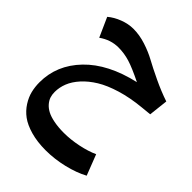

<svg xmlns="http://www.w3.org/2000/svg" viewBox="-237 -609 1105 1105"><g transform="rotate(45 315.0 -57.0)"><path d="M547.9 -196.8Q461.4 -188.5 390.4 -167Q319.3 -145.5 272 -116.5Q224.6 -87.4 192.1 -51.5Q159.7 -15.6 145.3 21Q130.9 57.6 130.9 95.2Q130.9 116.2 136.7 134Q142.6 151.9 157.2 168.9Q171.9 186 194.6 198Q217.3 210 253.2 217Q289.1 224.1 335 224.1Q389.6 224.1 449.7 211.7Q509.8 199.2 553.2 179.2L602.1 305.2Q549.3 334 476.1 351.6Q402.8 369.1 332 369.1Q263.2 369.1 209.2 353.8Q155.3 338.4 122.3 314Q89.4 289.6 67.9 255.9Q46.4 222.2 38.1 188.2Q29.8 154.3 29.8 117.2Q29.8 -22.9 132.6 -129.6Q235.4 -236.3 425.8 -279.8Q347.7 -318.4 302.2 -332.3Q256.8 -346.2 210 -346.2Q146.5 -346.2 91.8 -307.1L39.1 -424.8Q69.8 -450.7 112.1 -466.8Q154.3 -482.9 194.8 -482.9Q244.6 -482.9 296.6 -466.1Q348.6 -449.2 389.9 -426.5Q431.2 -403.8 496.8 -372.6Q562.5 -341.3 624 -320.8L610.8 -203.1Z"/></g></svg>

Font: FiraGO SemiBold
Style: Italic
Weight: 600
Italic angle: -8°
Designer: bBox Type GmbH
Foundry: bBox Type GmbH
Version: Version 1.001;PS 001.001;hotconv 1.0.88;makeotf.lib2.5.64775